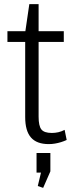

<svg xmlns="http://www.w3.org/2000/svg" viewBox="-20 -691 347 930"><path d="M216 7Q158 7 130 -25Q102 -57 102 -124V-534L122 -671H167V-126Q167 -81 180.5 -64Q194 -47 231 -47Q247 -47 262.5 -50.5Q278 -54 293 -62L303 -13Q290 -7 275.5 -2.5Q261 2 246 4.5Q231 7 216 7ZM16 -540H289V-488H16ZM224 50V139L189 219L163 210L190 97L219 145H157V50Z"/></svg>

Font: Pathway Extreme SemiCondensed ExtraLight
Style: Regular
Weight: 250
Width: 4
Version: Version 1.001;gftools[0.9.26]